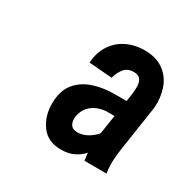

<svg xmlns="http://www.w3.org/2000/svg" viewBox="-98 -817 575 577"><g transform="rotate(30 189.5 -529.0)"><path d="M255.9 -420.4 281.7 -587.4Q283.2 -599.1 283.4 -612.8Q283.7 -626.5 278.1 -637Q272.5 -647.5 256.3 -648.4Q232.9 -649.4 220.9 -634.8Q209 -620.1 203.6 -600.1L123.5 -606.4Q126 -642.6 143.1 -668.7Q160.2 -694.8 189.2 -708.5Q218.3 -722.2 253.9 -721.2Q292 -720.2 316.9 -701.4Q341.8 -682.6 352.3 -652.1Q362.8 -621.6 359.9 -585.9L336.9 -432.6Q333 -409.7 332 -387.7Q331.1 -365.7 334.5 -342.8L257.8 -343.3Q251.5 -380.9 255.9 -420.4ZM299.3 -562 289.6 -504.4 241.7 -504.9Q224.1 -503.9 208.7 -497.3Q193.4 -490.7 182.6 -478Q171.9 -465.3 168.5 -446.8Q165.5 -430.2 171.9 -418.5Q178.2 -406.7 196.8 -406.2Q213.4 -406.7 228.8 -414.8Q244.1 -422.9 256.6 -436.3Q269 -449.7 275.4 -463.4L277.3 -405.8Q269.5 -385.7 255.6 -370.1Q241.7 -354.5 223.1 -345.7Q204.6 -336.9 182.1 -336.9Q134.3 -335.9 110.6 -368.4Q86.9 -400.9 87.4 -444.8Q87.9 -488.3 108.6 -513.9Q129.4 -539.6 163.1 -550.8Q196.8 -562 235.4 -562Z"/></g></svg>

Font: Roboto Condensed Black
Style: Italic
Weight: 900
Italic angle: -12°
Designer: Christian Robertson
Foundry: Google
Version: Version 3.008; 2023